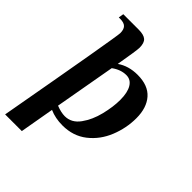

<svg xmlns="http://www.w3.org/2000/svg" viewBox="-267 -764 1057 1057"><g transform="rotate(45 261.5 -235.0)"><path d="M111 -575Q111 -603 98 -616.5Q85 -630 54 -630H44L49 -660H169Q209 -660 226 -645Q243 -630 243 -593Q243 -572 221 -445Q271 -480 341 -480Q423 -480 464 -433.5Q505 -387 505 -306Q505 -229 475.5 -156Q446 -83 387 -36.5Q328 10 245 10Q189 10 144 -10L109 190H-21Q111 -546 111 -575ZM371 -314Q371 -372 352 -403.5Q333 -435 298 -435Q255 -435 214 -405L151 -50Q189 -35 218 -35Q270 -35 304.5 -82.5Q339 -130 355 -195.5Q371 -261 371 -314Z"/></g></svg>

Font: Philosopher
Style: Bold Italic
Weight: 700
Italic angle: -10°
Designer: Jovanny Lemonad
Foundry: Jovanny Lemonad
Version: Version 2.000